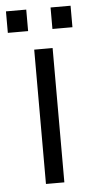

<svg xmlns="http://www.w3.org/2000/svg" viewBox="-89 -681 339 712"><g transform="rotate(-5 81.0 -325.0)"><path d="M127 -650.5H201.5V-570.5H127ZM-39 -650.5H36.5V-570.5H-39ZM53 -500H121.5V0H53Z"/></g></svg>

Font: Overused Grotesk Book
Style: Regular
Weight: 375
Version: Version 0.004